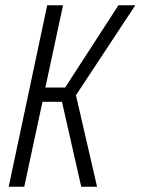

<svg xmlns="http://www.w3.org/2000/svg" viewBox="-20 -708 533 728"><path d="M13 0 159 -688H219L152 -376H227L429 -688H493L268 -347L348 0H288L215 -322H141L72 0Z"/></svg>

Font: Saira Condensed Light
Style: Italic
Weight: 300
Width: 3
Italic angle: -12°
Designer: Hector Gatti with collaboration of the Omnibus-Type team
Foundry: Omnibus-Type
Version: Version 1.101